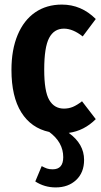

<svg xmlns="http://www.w3.org/2000/svg" viewBox="-20 -566 439 838"><path d="M398 -46Q347 5 280 14Q347 62 347 132Q347 187 312.5 219.5Q278 252 223 252Q174 252 134 226L162 159Q175 166 185 169.5Q195 173 210 173Q256 173 256 120Q256 55 195 10Q116 -7 73 -75.5Q30 -144 30 -261Q30 -349 57 -413.5Q84 -478 133.5 -512Q183 -546 250 -546Q335 -546 398 -483L341 -407Q298 -441 259 -441Q216 -441 194.5 -400.5Q173 -360 173 -262Q173 -167 195 -129.5Q217 -92 259 -92Q280 -92 298 -99.5Q316 -107 338 -124Z"/></svg>

Font: Fira Sans Compressed SemiBold
Style: Regular
Weight: 600
Width: 1
Designer: bBox Type GmbH & Carrois Corporate GbR & Edenspiekermann AG
Foundry: bBox Type GmbH & Carrois Corporate GbR & Edenspiekermann AG
Version: Version 4.301